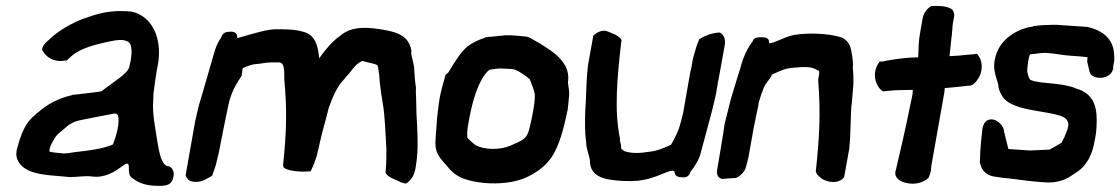

<svg xmlns="http://www.w3.org/2000/svg" viewBox="-20 -604 3752 643"><path d="M36 -101C33 -86 35 -72 44 -59C65 -29 103 -22 145 -17H146L214 -11C239 -11 267 -16 287 -13C294 -12 301 -12 307 -12H308C373 -17 404 -73 411 -51C413 -42 407 -16 424 -7C441 6 459 15 495 18H496C520 18 553 24 560 -9C565 -24 560 -40 547 -47H546L539 -48C517 -58 512 -103 505 -142C500 -177 490 -223 493 -265L494 -291C496 -311 502 -348 505 -368L509 -389C522 -463 498 -528 450 -554C431 -565 414 -567 385 -567C339 -567 306 -558 261 -542C223 -528 175 -502 142 -469C136 -464 123 -453 121 -439V-436L123 -434C135 -411 162 -397 189 -400L204 -402C209 -406 216 -413 218 -415C240 -434 267 -446 319 -459C350 -466 384 -475 403 -467L404 -466H405C423 -462 425 -424 413 -381V-380C408 -358 364 -332 319 -298C287 -293 254 -290 221 -286L220 -285C179 -276 139 -256 108 -228H107C100 -221 94 -216 87 -210V-209H86C61 -185 46 -141 36 -102ZM145 -97 147 -109C148 -114 153 -124 160 -136C170 -155 181 -160 200 -177C214 -190 229 -197 246 -201C286 -209 326 -217 364 -224C366 -224 371 -223 375 -218C382 -194 370 -149 358 -120C323 -105 278 -100 235 -95H234C216 -92 202 -90 193 -90C178 -92 152 -93 145 -97Z M602 -20V-15C608 -1 619 6 638 5C659 5 675 -7 691 -16L692 -20C695 -30 702 -46 705 -60V-61C706 -66 712 -87 714 -99C727 -168 730 -178 745 -253C754 -294 769 -320 789 -350L793 -376C805 -381 819 -387 833 -389C852 -390 870 -395 889 -395H917C929 -392 933 -380 932 -341V-340C942 -231 939 -161 929 -60C927 -51 929 -48 930 -43C941 -34 967 -30 981 -30C992 -28 1005 -30 1012 -30H1020C1025 -40 1031 -52 1034 -63C1036 -68 1041 -80 1043 -92C1046 -103 1049 -114 1051 -126C1060 -167 1066 -182 1081 -243C1095 -281 1109 -316 1134 -340V-341L1135 -342C1143 -352 1151 -359 1161 -373C1171 -386 1178 -392 1193 -400C1193 -400 1195 -399 1198 -399H1199L1200 -398C1217 -393 1239 -391 1245 -384V-383C1246 -380 1250 -360 1252 -327C1255 -299 1259 -275 1262 -257C1269 -220 1271 -153 1274 -105C1274 -85 1274 -61 1272 -38L1271 -26L1272 -24C1280 -10 1303 -3 1316 3C1321 7 1331 9 1339 11C1354 3 1366 -14 1370 -34L1371 -37C1381 -95 1379 -132 1377 -182C1375 -207 1374 -242 1374 -256V-257C1374 -277 1372 -291 1373 -310V-311C1370 -330 1368 -353 1367 -375C1367 -386 1358 -416 1357 -426L1358 -432C1350 -491 1298 -499 1247 -507C1199 -514 1154 -514 1119 -484C1093 -466 1070 -438 1049 -409C1045 -446 1039 -487 994 -498C967 -506 936 -506 902 -506C876 -505 853 -498 834 -493C810 -487 774 -475 774 -477C777 -493 764 -498 754 -498C738 -498 725 -495 721 -479C710 -464 702 -445 696 -423L679 -364L664 -312C658 -292 652 -272 646 -251L634 -200L603 -25Z M1453 -279C1450 -263 1448 -246 1446 -228L1444 -211L1439 -144C1439 -137 1438 -131 1438 -123C1438 -87 1459 -69 1477 -48C1490 -31 1508 -15 1532 -6C1589 15 1690 19 1753 -15C1785 -31 1810 -53 1826 -76L1827 -77C1853 -115 1869 -177 1881 -236C1883 -249 1884 -265 1886 -285C1887 -298 1884 -312 1882 -328C1885 -347 1882 -366 1874 -382C1862 -403 1846 -420 1824 -435C1812 -443 1789 -459 1771 -468H1770V-469C1763 -471 1755 -481 1737 -482C1719 -484 1696 -486 1676 -486H1675C1659 -484 1648 -484 1625 -481C1620 -481 1611 -480 1606 -479H1605V-478C1584 -471 1565 -463 1546 -449C1524 -430 1505 -401 1482 -362L1471 -352V-349C1466 -331 1459 -308 1453 -279ZM1548 -187C1551 -203 1553 -218 1557 -234C1572 -301 1592 -345 1615 -367L1619 -370C1622 -371 1629 -372 1635 -373H1636C1650 -376 1671 -374 1692 -373C1709 -373 1733 -355 1749 -343V-342H1750C1752 -341 1753 -340 1754 -339C1760 -323 1769 -302 1771 -289C1772 -273 1769 -252 1765 -229C1761 -208 1757 -189 1752 -170C1743 -137 1731 -135 1689 -116C1653 -101 1602 -102 1572 -118C1566 -123 1553 -134 1545 -143C1544 -156 1545 -172 1548 -187Z M1949 -385C1945 -350 1943 -303 1942 -269C1941 -254 1941 -241 1940 -235V-234C1939 -197 1938 -162 1943 -128C1943 -102 1957 -78 1956 -58V-57C1962 -5 2020 -1 2066 2H2067C2079 2 2090 3 2104 2C2176 0 2230 -45 2239 -29C2239 -10 2259 -10 2271 -10C2280 -10 2289 -16 2292 -28C2306 -46 2321 -68 2327 -93C2339 -137 2351 -182 2363 -227L2368 -247L2378 -290L2381 -308C2384 -320 2383 -327 2386 -336L2407 -452C2410 -469 2407 -486 2391 -495H2389C2364 -494 2340 -484 2322 -473C2318 -464 2313 -452 2310 -441V-440C2309 -435 2301 -413 2299 -399C2297 -385 2295 -373 2292 -364L2268 -227C2263 -207 2259 -189 2253 -172C2246 -154 2237 -136 2227 -119C2204 -109 2183 -99 2157 -96H2156C2126 -91 2095 -89 2071 -98C2067 -101 2062 -104 2060 -107C2061 -117 2058 -126 2056 -133V-137L2057 -139L2056 -141C2037 -234 2046 -340 2061 -467L2062 -469C2054 -486 2027 -493 2014 -499C1996 -506 1979 -495 1967 -485Z M2406 -185C2403 -160 2398 -134 2394 -108L2383 -43C2381 -33 2376 -9 2399 -5H2400L2443 -8H2445C2459 -14 2475 -30 2478 -44C2479 -49 2486 -71 2488 -85L2500 -153C2504 -178 2510 -203 2519 -248L2521 -261C2526 -279 2532 -296 2539 -313C2545 -325 2555 -336 2563 -348L2564 -353C2564 -353 2563 -354 2566 -354L2569 -356C2588 -364 2607 -375 2635 -377C2654 -379 2672 -380 2688 -379C2703 -377 2712 -373 2723 -366C2724 -361 2723 -353 2721 -342L2720 -337C2729 -218 2724 -144 2712 -29L2713 -28C2715 -22 2716 -18 2723 -14C2739 6 2788 16 2807 -11L2824 -105C2830 -158 2828 -236 2833 -262L2838 -322V-347C2838 -357 2837 -365 2836 -377C2839 -398 2831 -436 2828 -446C2822 -463 2810 -475 2794 -480C2752 -492 2690 -495 2639 -487C2607 -480 2579 -463 2563 -460H2562C2556 -457 2556 -458 2555 -467C2553 -482 2530 -479 2522 -479C2512 -479 2504 -476 2501 -466C2484 -444 2469 -414 2460 -378L2446 -333L2428 -274C2421 -245 2413 -215 2406 -186Z M2926 -398C2897 -361 2912 -316 2935 -299L2938 -298L2958 -300C2983 -303 3008 -302 3037 -303L3036 -288C3007 -146 2994 -94 2980 -34L2979 -31C2974 -8 2995 5 3017 9C3041 15 3072 9 3090 -9L3091 -11V-13C3099 -28 3098 -41 3099 -49C3111 -115 3121 -173 3142 -291L3144 -309C3169 -311 3198 -314 3223 -317C3226 -317 3233 -317 3240 -322C3277 -355 3272 -401 3254 -421L3252 -424C3248 -423 3232 -421 3224 -421H3223C3200 -418 3182 -417 3160 -416C3162 -435 3164 -455 3166 -474C3169 -491 3169 -514 3172 -532L3173 -537C3174 -543 3179 -555 3172 -567V-568C3164 -580 3142 -585 3103 -584H3100C3085 -577 3073 -560 3070 -543L3062 -498C3056 -466 3056 -440 3055 -412C3021 -412 2985 -407 2950 -401L2936 -398ZM3239 -323 3242 -326 3240 -325C3239 -324 3240 -324 3239 -323Z M3269 -162C3265 -127 3262 -95 3262 -66L3261 -65C3264 -39 3278 -19 3307 -13H3308C3317 -12 3343 -7 3355 -7C3401 -1 3445 5 3485 7C3515 8 3540 2 3564 -13C3582 -25 3604 -36 3619 -61C3630 -75 3639 -98 3643 -118C3646 -133 3651 -154 3652 -176C3656 -237 3648 -283 3595 -304H3594C3588 -306 3582 -308 3577 -310V-311H3576C3554 -318 3534 -321 3508 -324C3485 -326 3445 -329 3430 -337C3425 -343 3422 -355 3420 -366C3421 -383 3424 -413 3430 -422C3438 -423 3451 -424 3463 -426C3468 -426 3476 -427 3480 -427C3510 -426 3535 -419 3569 -417C3584 -416 3606 -415 3623 -412L3622 -410C3622 -408 3621 -404 3621 -399V-398L3629 -363C3637 -336 3697 -335 3707 -371L3708 -372V-381L3712 -403C3712 -413 3711 -422 3710 -433C3703 -480 3666 -504 3621 -514H3620L3517 -521H3509C3489 -521 3469 -520 3445 -517H3443C3439 -514 3432 -514 3426 -513H3425C3411 -509 3397 -505 3383 -497C3320 -464 3314 -411 3313 -411C3305 -381 3312 -357 3318 -338L3323 -322C3323 -310 3327 -297 3336 -283C3364 -233 3476 -235 3532 -216C3546 -211 3558 -203 3558 -185L3555 -171C3555 -171 3554 -167 3552 -164V-163C3544 -143 3546 -146 3535 -126C3521 -117 3509 -111 3495 -103L3429 -100L3357 -105L3343 -162C3343 -180 3321 -207 3296 -204C3279 -202 3270 -185 3269 -162Z"/></svg>

Font: Vapor
Style: BdObl
Weight: 700
Foundry: Cannot Into Space Fonts
Version: Version 0.179